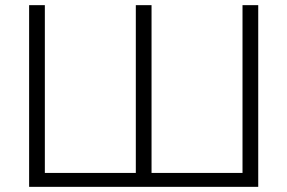

<svg xmlns="http://www.w3.org/2000/svg" viewBox="-20 -725 1115 745"><path d="M93 0V-705H154V-54H507V-705H568V-54H921V-705H982V0Z"/></svg>

Font: Winston Light
Style: Regular
Weight: 300
Designer: Original fonts by Vernon Adams / Changes by Cristiano Sobral
Foundry: Original fonts by Vernon Adams / Changes by Cristiano Sobral
Version: Version 2.503;July 17, 2020;FontCreator 13.0.0.2655 64-bit